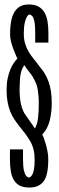

<svg xmlns="http://www.w3.org/2000/svg" viewBox="-20 -700 264 859"><path d="M110.5 139Q133 139 147.8 132.5Q162.5 126 172.2 114.8Q182 103.5 187 87.5Q192 71.5 194 52.8Q196 34 196 14Q196 -3.5 193 -20Q190 -36.5 186 -51.2Q182 -66 177.5 -78.5Q173 -91 169 -97.5Q176 -105.5 182.5 -115Q189 -124.5 194.5 -137.2Q200 -150 203.5 -165.2Q207 -180.5 209.2 -198.8Q211.5 -217 211.5 -238Q211.5 -268 207.8 -292.2Q204 -316.5 196.8 -336Q189.5 -355.5 180 -371.2Q170.5 -387 160 -398.5Q145.5 -418.5 132.5 -434.2Q119.5 -450 109.2 -466.8Q99 -483.5 92.8 -503.2Q86.5 -523 86.5 -549.5Q86.5 -579.5 90.8 -598Q95 -616.5 100.8 -625.8Q106.5 -635 111.5 -635Q117.5 -635 123.8 -628.5Q130 -622 133.8 -604.5Q137.5 -587 137.5 -554.5V-509.5H196.5V-554.5Q196.5 -583.5 192.2 -606.5Q188 -629.5 178 -645.8Q168 -662 151.5 -671Q135 -680 109.5 -680Q84 -680 67.8 -670Q51.5 -660 42.2 -642Q33 -624 29 -600.2Q25 -576.5 25 -548.5Q25 -531.5 29 -515.2Q33 -499 38.5 -484Q44 -469 49.2 -457.5Q54.5 -446 57.5 -437.5Q49.5 -429.5 41 -417Q32.5 -404.5 25.8 -388Q19 -371.5 14.2 -349Q9.5 -326.5 9.5 -296.5Q9.5 -267 14 -243.2Q18.5 -219.5 26 -200.8Q33.5 -182 44.2 -166Q55 -150 66 -136Q81 -118 93.2 -101.5Q105.5 -85 115.2 -68.2Q125 -51.5 130 -31.2Q135 -11 135 15Q135 40.5 132 57.8Q129 75 122.5 84.5Q116 94 108.5 94Q103.5 94 97.2 86.8Q91 79.5 87 62.5Q83 45.5 83 13.5V-31.5H24.5V13.5Q24.5 43.5 28.5 66.8Q32.5 90 42.5 106.2Q52.5 122.5 69.2 130.8Q86 139 110.5 139ZM136 -125Q126 -141 115 -155.8Q104 -170.5 88.5 -194Q83 -204.5 78 -219Q73 -233.5 70.5 -252.8Q68 -272 67.5 -296Q68 -317.5 68.8 -335.2Q69.5 -353 72 -366.8Q74.5 -380.5 78.8 -390.8Q83 -401 89 -408.5Q99.5 -391.5 112.5 -376Q125.5 -360.5 135 -340.5Q139 -333 142.8 -322.8Q146.5 -312.5 148.8 -299.5Q151 -286.5 152.2 -271.8Q153.5 -257 153.5 -239Q153.5 -220.5 152.8 -203.5Q152 -186.5 150.2 -171.8Q148.5 -157 144.8 -145.2Q141 -133.5 136 -125Z"/></svg>

Font: Anybody UltraCondensed
Style: Regular
Weight: 400
Width: 1
Version: Version 1.113;gftools[0.9.25]